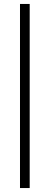

<svg xmlns="http://www.w3.org/2000/svg" viewBox="-20 -718 250 970"><path d="M130 232H81V-698H130Z"/></svg>

Font: Libertinus Sans
Style: Regular
Weight: 400
Designer: Philipp H. Poll
Foundry: Khaled Hosny
Version: Version 6.1